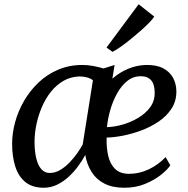

<svg xmlns="http://www.w3.org/2000/svg" viewBox="-20 -873 885 903"><path d="M519 -567.5 508.5 -503Q542 -532.5 582 -549.2Q622 -566 665.5 -567.5Q715.5 -568.5 747 -552Q778.5 -535.5 793.8 -507.2Q809 -479 809.5 -444.5Q810 -398 786.8 -362.2Q763.5 -326.5 725.8 -301Q688 -275.5 643.2 -259Q598.5 -242.5 556 -234.5Q513.5 -226.5 481.5 -226Q480 -179.5 488.8 -140.8Q497.5 -102 521 -78.8Q544.5 -55.5 587.5 -55.5Q634.5 -55.5 678.8 -76.2Q723 -97 759 -134L781 -95.5Q767.5 -75 736.8 -50.5Q706 -26 662.2 -8Q618.5 10 564.5 10Q508.5 10 470.5 -9.8Q432.5 -29.5 410.8 -64.2Q389 -99 381 -144Q367 -118 347 -90.8Q327 -63.5 302 -40.8Q277 -18 247.8 -4Q218.5 10 186 10Q132 10 99.2 -16.8Q66.5 -43.5 51.8 -90.2Q37 -137 37 -197Q37 -246 51 -298Q65 -350 92.8 -398Q120.5 -446 160.5 -484.2Q200.5 -522.5 252.8 -545Q305 -567.5 368 -567.5Q393 -567.5 419.2 -562.5Q445.5 -557.5 467 -551ZM369 -193.5 417 -495.5Q405 -505 388.2 -509.2Q371.5 -513.5 353.5 -513.5Q311.5 -512 278 -492.5Q244.5 -473 219 -440.8Q193.5 -408.5 176.8 -369Q160 -329.5 151.2 -287.5Q142.5 -245.5 142.5 -206.5Q142.5 -160.5 150.8 -127.5Q159 -94.5 174.8 -77Q190.5 -59.5 214 -59.5Q239 -59.5 262.5 -73.2Q286 -87 306.5 -108.2Q327 -129.5 343 -152.2Q359 -175 369 -193.5ZM642.5 -514.5Q606 -514.5 578 -491.8Q550 -469 530 -432.5Q510 -396 498.2 -354.2Q486.5 -312.5 483 -275Q517.5 -276 556.5 -287Q595.5 -298 630.2 -318.8Q665 -339.5 686.5 -369Q708 -398.5 707.5 -437Q707.5 -476 691 -495.2Q674.5 -514.5 642.5 -514.5ZM481 -649.5 632 -853 705.5 -795Q700 -785.5 683.8 -768.5Q667.5 -751.5 644.8 -731.2Q622 -711 597.2 -690.8Q572.5 -670.5 549.2 -654Q526 -637.5 509 -629Z"/></svg>

Font: Merriweather Light 18pt
Style: Italic
Weight: 400
Italic angle: -7.8°
Version: Version 2.101